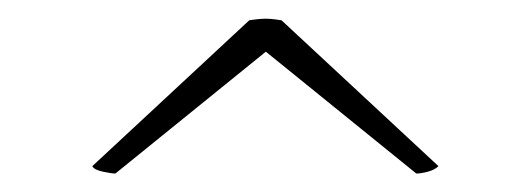

<svg xmlns="http://www.w3.org/2000/svg" viewBox="-20 -464 575 208"><path d="M105 -276Q101 -276 91.5 -278Q82 -280 80 -284L250 -442Q256 -443 262 -443.5Q268 -444 273.5 -443.5Q279 -443 285 -442L455 -284Q451 -280 443.5 -278Q436 -276 431 -276L268 -408Z"/></svg>

Font: Arima Thin Thin
Style: Regular
Weight: 250
Version: Version 1.100